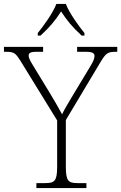

<svg xmlns="http://www.w3.org/2000/svg" viewBox="-30 -951 613 971"><path d="M161 -784V-771H175C223 -815 249 -847 279 -893C309 -847 335 -815 383 -771H397V-784C366 -822 320 -886 303 -931H255C238 -886 192 -822 161 -784ZM154 0H407V-25H364C315 -25 303 -35 303 -109V-344L480 -640C506 -682 515 -689 555 -689H563V-714H360V-689H405C440 -689 448 -681 448 -667C448 -654 440 -637 427 -616L339 -470C314 -428 294 -395 284 -373C264 -410 240 -451 215 -492L137 -620C125 -640 115 -656 115 -669C115 -681 120 -689 154 -689H188V-714H-10V-689H0C41 -689 48 -683 73 -644L259 -342V-108C259 -35 246 -25 198 -25H154Z"/></svg>

Font: Noto Serif Devanagari ExtraLight
Style: Regular
Weight: 200
Designer: Universal Thirst, Indian Type Foundry and the Monotype Design Team
Foundry: Monotype Imaging Inc.
Version: Version 2.004